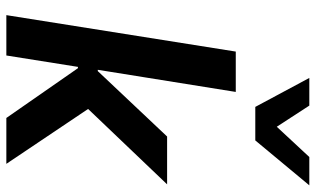

<svg xmlns="http://www.w3.org/2000/svg" viewBox="-210 -760 971 590"><g transform="rotate(90 275.0 -465.5)"><path d="M27 0 139 -705H263L195 -281H199L400 -494H547L296 -231V-280L484 0H343L190 -220H186L151 0ZM309 -765 220 -931H305L370 -831L463 -931H550L412 -765Z"/></g></svg>

Font: Nunito Sans 10pt SemiCondensed
Style: Bold Italic
Weight: 700
Width: 4
Italic angle: -9°
Designer: Vernon Adams
Foundry: Vernon Adams
Version: Version 3.101;gftools[0.9.27]